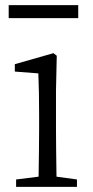

<svg xmlns="http://www.w3.org/2000/svg" viewBox="-20 -731 364 751"><path d="M281 0V-29L201 -40C200 -113 199 -176 199 -227V-376L202 -513L189 -523L38 -480V-451L130 -444C132 -397 133 -343 133 -282V-227C133 -176 132 -113 131 -40L43 -29V0ZM286 -660V-711H14V-660Z"/></svg>

Font: AllPunType Light
Style: Regular
Weight: 300
Version: 1.0